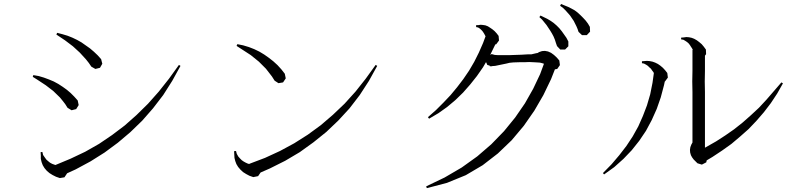

<svg xmlns="http://www.w3.org/2000/svg" viewBox="-20 -913 4040 976"><path d="M247.1 -23.4 231.4 -33.2 217.8 -44.9 206.1 -58.6 197.3 -73.2 191.4 -88.9 187.5 -105.5V-122.1L186.5 -139.6L195.3 -140.6L199.2 -125L208 -112.3L215.8 -101.6L224.6 -93.8L234.4 -85.9L245.1 -80.1L255.9 -76.2L261.7 -74.2L338.9 -106.4L413.1 -141.6L483.4 -181.6L549.8 -226.6L614.3 -275.4L673.8 -328.1L732.4 -385.7L787.1 -447.3L838.9 -512.7L889.6 -583L897.5 -578.1L855.5 -502L809.6 -429.7L757.8 -362.3L703.1 -299.8L642.6 -241.2L579.1 -187.5L511.7 -137.7L440.4 -92.8L364.3 -51.8L321.3 -32.2L307.6 -11.7L284.2 -7.8L264.6 -14.6ZM297.9 -401.4 284.2 -418 251 -450.2 212.9 -479.5 169.9 -507.8 146.5 -522.5 149.4 -531.2 176.8 -526.4 203.1 -518.6 229.5 -508.8 252.9 -499 276.4 -486.3 298.8 -471.7 319.3 -457 338.9 -440.4 357.4 -421.9 375 -402.3 379.9 -378.9 367.2 -358.4 343.8 -352.5 323.2 -365.2 311.5 -383.8ZM417 -611.3 385.7 -645.5 350.6 -677.7 310.5 -708 266.6 -737.3 270.5 -746.1 296.9 -739.3 323.2 -731.4 347.7 -721.7 372.1 -710 394.5 -697.3 437.5 -667 457 -650.4 476.6 -631.8 494.1 -612.3 500 -588.9 488.3 -568.4 464.8 -562.5 444.3 -574.2 431.6 -592.8Z M1231.4 -28.3 1215.8 -38.1 1202.1 -50.8 1190.4 -64.5 1181.6 -79.1 1175.8 -94.7 1171.9 -110.4 1170.9 -127.9 1169.9 -144.5 1179.7 -145.5 1183.6 -130.9 1191.4 -117.2 1200.2 -107.4 1209 -98.6 1218.8 -91.8 1229.5 -85.9 1240.2 -81.1 1248 -79.1 1247.1 -80.1 1327.1 -110.4 1403.3 -145.5 1475.6 -184.6 1544.9 -228.5 1610.4 -276.4 1671.9 -329.1 1731.4 -385.7 1787.1 -447.3 1838.9 -512.7 1889.6 -583 1897.5 -578.1 1855.5 -502 1808.6 -429.7 1756.8 -362.3 1700.2 -300.8 1638.7 -242.2 1573.2 -189.5 1503.9 -139.6 1429.7 -95.7 1351.6 -56.6 1304.7 -36.1 1292 -17.6 1267.6 -12.7 1248 -19.5ZM1362.3 -524.4 1332 -563.5 1295.9 -599.6 1254.9 -632.8 1182.6 -679.7 1186.5 -688.5 1215.8 -682.6 1245.1 -673.8 1272.5 -663.1 1298.8 -650.4 1323.2 -635.7 1346.7 -619.1 1369.1 -601.6 1390.6 -582 1410.2 -560.5 1427.7 -538.1 1432.6 -514.6 1418.9 -494.1 1395.5 -490.2 1376 -502.9Z M2149.4 43 2146.5 34.2 2240.2 -10.7 2327.1 -61.5 2406.2 -118.2 2477.5 -179.7 2542 -246.1 2598.6 -315.4 2648.4 -387.7 2690.4 -461.9 2725.6 -536.1 2745.1 -588.9 2736.3 -591.8 2724.6 -594.7 2709 -595.7 2691.4 -596.7 2669.9 -597.7 2645.5 -596.7H2620.1L2589.8 -595.7L2570.3 -593.8L2553.7 -589.8L2497.1 -578.1L2482.4 -577.1L2480.5 -576.2H2477.5H2469.7V-579.1L2457 -583L2452.1 -594.7L2450.2 -596.7L2435.5 -571.3L2404.3 -526.4L2370.1 -483.4L2334 -442.4L2294.9 -404.3L2252.9 -369.1L2209 -337.9L2161.1 -309.6L2155.3 -317.4L2196.3 -353.5L2234.4 -391.6L2270.5 -429.7L2303.7 -469.7L2335 -510.7L2364.3 -553.7L2390.6 -598.6L2414.1 -645.5L2435.5 -694.3L2448.2 -728.5L2441.4 -741.2L2436.5 -749L2431.6 -755.9L2424.8 -762.7L2418 -768.6L2410.2 -773.4L2400.4 -775.4V-785.2H2411.1L2422.9 -787.1L2434.6 -786.1L2447.3 -784.2L2460 -779.3L2470.7 -772.5L2482.4 -764.6L2494.1 -754.9L2504.9 -743.2L2514.6 -730.5L2516.6 -707L2502 -687.5H2498L2472.7 -635.7L2476.6 -634.8L2477.5 -638.7L2484.4 -636.7L2495.1 -633.8L2509.8 -632.8H2527.3H2547.9H2572.3L2599.6 -633.8L2629.9 -634.8L2662.1 -636.7H2680.7L2706.1 -642.6L2712.9 -643.6L2720.7 -648.4L2735.4 -653.3L2750 -654.3L2765.6 -651.4L2781.2 -644.5L2795.9 -633.8L2809.6 -621.1L2823.2 -605.5L2826.2 -582L2812.5 -562.5L2800.8 -560.5L2781.2 -510.7L2742.2 -429.7L2696.3 -350.6L2642.6 -273.4L2581.1 -200.2L2510.7 -132.8L2433.6 -73.2L2347.7 -22.5L2252 16.6L2151.4 43ZM2800.8 -710.9 2793.9 -727.5 2786.1 -742.2 2777.3 -756.8 2757.8 -786.1 2735.4 -813.5 2721.7 -826.2 2727.5 -834 2761.7 -817.4 2778.3 -807.6 2794.9 -795.9 2809.6 -783.2 2823.2 -769.5 2835.9 -753.9 2847.7 -737.3 2859.4 -720.7 2869.1 -702.1V-677.7L2852.5 -661.1H2828.1L2811.5 -678.7L2805.7 -695.3ZM2910.2 -779.3 2896.5 -806.6 2877.9 -834 2855.5 -859.4 2842.8 -872.1 2827.1 -883.8 2832 -892.6 2868.2 -877.9 2885.7 -869.1 2901.4 -860.4 2917 -848.6 2930.7 -835.9 2944.3 -822.3 2957 -808.6 2968.8 -793 2978.5 -776.4 2979.5 -752 2962.9 -734.4H2938.5L2920.9 -751L2916 -765.6Z M3282.2 -602.5 3296.9 -599.6 3310.5 -594.7 3324.2 -587.9 3336.9 -579.1 3349.6 -568.4 3361.3 -555.7 3372.1 -542 3375 -518.6 3360.4 -499H3359.4L3355.5 -480.5L3338.9 -418L3318.4 -359.4L3293 -302.7L3263.7 -248L3229.5 -197.3L3191.4 -149.4L3149.4 -105.5L3102.5 -63.5L3050.8 -26.4L3044.9 -33.2L3088.9 -78.1L3127.9 -124L3164.1 -170.9L3196.3 -219.7L3224.6 -270.5L3248 -323.2L3268.6 -377L3285.2 -433.6L3296.9 -492.2L3303.7 -541L3301.8 -545.9L3294.9 -554.7L3289.1 -563.5L3281.2 -570.3L3273.4 -578.1L3264.6 -584L3253.9 -589.8L3243.2 -591.8V-601.6L3254.9 -602.5L3268.6 -603.5ZM3505.9 -102.5 3498 -113.3 3492.2 -124 3488.3 -137.7 3487.3 -151.4 3489.3 -165 3494.1 -177.7 3500 -188.5V-445.3L3499 -499L3500 -552.7V-659.2H3502L3498 -667L3492.2 -675.8L3487.3 -683.6L3480.5 -692.4L3472.7 -699.2L3463.9 -705.1L3454.1 -710.9L3442.4 -712.9V-721.7L3455.1 -722.7L3468.8 -724.6L3482.4 -723.6L3496.1 -720.7L3508.8 -715.8L3522.5 -708L3534.2 -699.2L3546.9 -688.5L3557.6 -675.8L3568.4 -661.1L3569.3 -637.7L3563.5 -629.9V-552.7L3562.5 -499L3563.5 -445.3V-162.1L3620.1 -194.3L3667 -224.6L3711.9 -255.9L3754.9 -290L3796.9 -327.1L3837.9 -365.2L3876 -406.2L3952.1 -494.1L3960 -489.3L3930.7 -437.5L3898.4 -388.7L3863.3 -342.8L3825.2 -298.8L3785.2 -256.8L3742.2 -218.8L3698.2 -181.6L3650.4 -147.5L3601.6 -115.2L3572.3 -97.7L3570.3 -87.9L3547.9 -76.2L3525.4 -83Z"/></svg>

Font: Kurinto Seri
Style: Regular
Weight: 400
Designer: Kurinto was developed by Clint Goss from a range of fonts that are compatible with the SIL Open Font License Version 1.1
Foundry: Clinton F. Goss
Version: Version 2.196; July 25, 2020